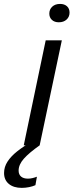

<svg xmlns="http://www.w3.org/2000/svg" viewBox="-97 -726 367 959"><path d="M21.6 0 131.3 -524.7H211.9L101.1 0ZM196.6 -614.7Q175.1 -614.7 162.2 -626.7Q149.3 -638.7 149.3 -658Q149.3 -679.1 164 -692.8Q178.7 -706.4 203.1 -706.4Q224.6 -706.4 237.5 -694.8Q250.4 -683.1 250.4 -663.1Q250.4 -642 235.7 -628.4Q221 -614.7 196.6 -614.7ZM11.6 212.4Q-29 212.4 -52.9 192.6Q-76.7 172.7 -76.7 138.1Q-76.7 107.7 -59.4 81.1Q-42.1 54.4 -11.4 30.1Q19.4 5.7 58.3 -16.7H94.9L101.1 0Q48.4 37.1 22.2 66.6Q-4 96.1 -4 126Q-4 145.3 8.1 155.8Q20.3 166.3 42.6 166.3Q54.3 166.3 65.9 163.4Q77.4 160.6 87.4 156.6L79.9 198.9Q66.4 205 48.3 208.7Q30.1 212.4 11.6 212.4Z"/></svg>

Font: Mona Sans
Style: Italic
Weight: 200
Italic angle: -11.6951°
Designer: Deni Anggara
Foundry: GitHub
Version: Version 2.000